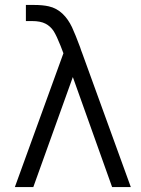

<svg xmlns="http://www.w3.org/2000/svg" viewBox="-20 -755 568 775"><path d="M40 0H114.5L274 -444L432.5 0H508L312 -540C308.5 -548 306 -556.5 303.5 -564C291 -597.5 280 -625 270.5 -645.5C250.5 -687 220.5 -720 176.5 -729.5C161 -733 141.5 -735 117.5 -735H84.5V-670H109.5C132 -670 150 -666.5 163.5 -659.5C177 -652.5 188 -642.5 196.5 -629.5C205 -616 214 -596.5 224.5 -570C228 -560.5 232 -550.5 236 -540Z"/></svg>

Font: Vela Sans
Style: Regular
Weight: 400
Designer: Principal design: Mikhail Sharanda - project Manrope.
Design modification: Ravid Balaliev
Foundry: Mikhail Sharanda
Version: Version 1.001